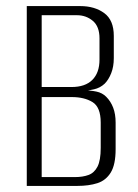

<svg xmlns="http://www.w3.org/2000/svg" viewBox="-20 -611 453 631"><path d="M68 0V-591H244Q291 -591 322.5 -568Q354 -545 354 -493V-420Q354 -392 345.5 -370.5Q337 -349 324 -336Q309 -322 289 -317.5Q269 -313 256 -312V-314Q278 -314 297 -310Q316 -306 329 -293Q344 -278 352 -257Q360 -236 360 -208V-121Q360 -70 344 -44Q328 -18 300 -9Q272 0 234 0ZM117 -29H226Q252 -29 271 -36Q290 -43 300.5 -63.5Q311 -84 311 -125V-208Q311 -259 284 -275.5Q257 -292 216 -292H117ZM117 -325H215Q260 -325 283.5 -348.5Q307 -372 307 -415V-485Q307 -524 285 -542.5Q263 -561 233 -561H117Z"/></svg>

Font: Alumni Sans Thin Light
Style: Regular
Weight: 300
Version: Version 1.018